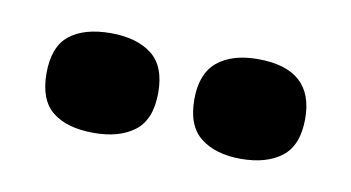

<svg xmlns="http://www.w3.org/2000/svg" viewBox="-31 -770 402 220"><g transform="rotate(10 170.5 -660.0)"><path d="M256 -602Q227 -602 209.5 -615.5Q192 -629 192 -660Q192 -690 209 -704Q226 -718 256 -718Q321 -718 321 -660Q321 -629 303.5 -615.5Q286 -602 256 -602ZM85 -602Q54 -602 37 -615.5Q20 -629 20 -660Q20 -691 37 -704.5Q54 -718 85 -718Q115 -718 132.5 -704.5Q150 -691 150 -660Q150 -629 132.5 -615.5Q115 -602 85 -602Z"/></g></svg>

Font: Bricolage Grotesque 10pt Condensed Bricolage Grotesque 10pt Condensed Regular
Style: Bold
Weight: 700
Width: 3
Designer: Mathieu Triay
Foundry: Atelier Triay
Version: Version 1.000; ttfautohint (v1.8.4.7-5d5b);gftools[0.9.32]